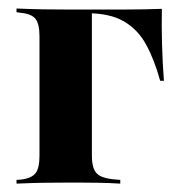

<svg xmlns="http://www.w3.org/2000/svg" viewBox="-20 -438 428 458"><path d="M74.2 -208.9V-350.8Q74.2 -380.6 64.9 -392.7Q55.6 -404.8 30.6 -407.3L19.4 -408.9V-417.7Q57.3 -416.1 83.9 -415.7Q110.5 -415.3 136.3 -415.3L199.2 -414.5V-208.9ZM136.3 -406.5V-415.3H187.1H277.4Q299.2 -415.3 321.8 -415.7Q344.4 -416.1 366.1 -416.9Q365.3 -375.8 366.5 -332.7Q367.7 -289.5 371 -245.2H362.1Q348.4 -295.2 328.6 -331.5Q308.9 -367.7 275.4 -387.1Q241.9 -406.5 187.1 -406.5ZM136.3 -2.4Q110.5 -2.4 83.9 -2Q57.3 -1.6 19.4 0V-8.9L30.6 -9.7Q55.6 -12.9 64.9 -25Q74.2 -37.1 74.2 -66.9V-208.9H199.2V-66.9Q199.2 -47.6 203.6 -35.9Q208.1 -24.2 218.5 -18.5Q229 -12.9 248.4 -10.5L266.9 -8.9V0Q239.5 -1.6 216.9 -2Q194.4 -2.4 175.4 -2.4Q156.5 -2.4 136.3 -2.4Z"/></svg>

Font: Playfair 144pt SemiCondensed ExtraBold
Style: Regular
Weight: 800
Width: 4
Designer: Claus Eggers Sørensen
Foundry: Claus Eggers Sørensen
Version: Version 2.203